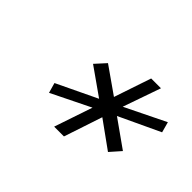

<svg xmlns="http://www.w3.org/2000/svg" viewBox="-79 -825 643 643"><g transform="rotate(45 242.5 -504.0)"><path d="M216.3 -332 262.2 -467.8 124 -399.9 113.8 -436 256.8 -504.4 159.7 -572.8 193.4 -609.9 287.6 -543.9 332 -675.8H378.4L331.5 -541.5L475.1 -611.8L485.4 -574.2L339.8 -505.9L437 -437L403.8 -399.4L308.1 -468.3L262.7 -332Z"/></g></svg>

Font: Elstob 6pt
Style: Italic
Weight: 400
Italic angle: -20°
Designer: Peter S. Baker
Version: Version 1.015